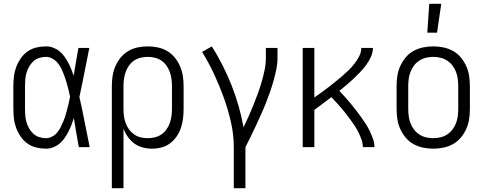

<svg xmlns="http://www.w3.org/2000/svg" viewBox="-20 -771 2540 1006"><path d="M221 8Q195 8 170 2Q145 -4 124 -19Q103 -34 88.5 -55Q74 -76 65 -100Q56 -124 53 -149.5Q50 -175 50 -200V-320Q50 -345 53 -370.5Q56 -396 65 -420Q74 -444 88.5 -465Q103 -486 124 -501Q145 -516 170 -522Q195 -528 221 -528Q240 -528 258 -521.5Q276 -515 291 -503Q306 -491 317 -475.5Q328 -460 337 -443.5Q346 -427 353 -409.5Q360 -392 366 -374Q372 -410 378 -446.5Q384 -483 391 -520H448Q435 -456 422.5 -391.5Q410 -327 396 -263Q411 -198 423.5 -132Q436 -66 450 0H393Q386 -38 379.5 -76Q373 -114 367 -152Q361 -134 354 -116Q347 -98 338 -80.5Q329 -63 318 -47Q307 -31 292 -18.5Q277 -6 258.5 1Q240 8 221 8ZM221 -47Q237 -47 252.5 -55Q268 -63 279 -76Q290 -89 297.5 -104Q305 -119 311.5 -134.5Q318 -150 323 -166Q328 -182 332 -198Q336 -214 340 -230.5Q344 -247 347 -264Q344 -280 340 -296Q336 -312 332 -327.5Q328 -343 322.5 -358.5Q317 -374 311 -389.5Q305 -405 297 -419.5Q289 -434 278 -446Q267 -458 252 -465.5Q237 -473 221 -473Q203 -473 185.5 -467.5Q168 -462 155 -450Q142 -438 133 -422.5Q124 -407 119 -390Q114 -373 112.5 -355.5Q111 -338 111 -320V-200Q111 -182 112.5 -164.5Q114 -147 119 -130Q124 -113 133 -97.5Q142 -82 155 -70Q168 -58 185.5 -52.5Q203 -47 221 -47Z M566 215V-320Q566 -347 570 -373Q574 -399 584.5 -423.5Q595 -448 612 -469Q629 -490 652 -503.5Q675 -517 701 -522.5Q727 -528 754 -528Q781 -528 807 -522.5Q833 -517 856 -503.5Q879 -490 896 -469Q913 -448 923.5 -423.5Q934 -399 938 -373Q942 -347 942 -320V-200Q942 -175 939 -150Q936 -125 928 -101Q920 -77 905.5 -56Q891 -35 871 -20Q851 -5 826.5 1.5Q802 8 777 8Q752 8 727.5 1.5Q703 -5 683.5 -19.5Q664 -34 649.5 -54.5Q635 -75 627 -98V215ZM754 -47Q773 -47 791.5 -51.5Q810 -56 825.5 -66.5Q841 -77 852 -92.5Q863 -108 869.5 -126Q876 -144 878.5 -162.5Q881 -181 881 -200V-320Q881 -339 878.5 -357.5Q876 -376 869.5 -394Q863 -412 852 -427.5Q841 -443 825.5 -453.5Q810 -464 791.5 -468.5Q773 -473 754 -473Q735 -473 716.5 -468.5Q698 -464 682.5 -453.5Q667 -443 656 -427.5Q645 -412 638.5 -394Q632 -376 629.5 -357.5Q627 -339 627 -320V-200Q627 -181 629.5 -162.5Q632 -144 638.5 -126Q645 -108 656 -93Q667 -78 682.5 -67Q698 -56 716.5 -51.5Q735 -47 754 -47Z M1205 215V0Q1205 -66 1190 -131.5Q1175 -197 1152.5 -259.5Q1130 -322 1102 -382Q1074 -442 1039 -499L1090 -528Q1151 -431 1193.5 -323.5Q1236 -216 1256 -104Q1270 -133 1283 -162Q1296 -191 1308 -221Q1320 -251 1331 -281Q1342 -311 1351 -342Q1360 -373 1366.5 -404.5Q1373 -436 1373 -468V-520H1434V-468Q1434 -437 1427.5 -406Q1421 -375 1412.5 -345Q1404 -315 1393.5 -285.5Q1383 -256 1371.5 -227Q1360 -198 1347 -169.5Q1334 -141 1321 -112.5Q1308 -84 1294 -56Q1280 -28 1266 0V215Z M1566 0V-520H1627V-260Q1645 -273 1664 -286.5Q1683 -300 1701 -314Q1719 -328 1737 -342.5Q1755 -357 1772.5 -372Q1790 -387 1806.5 -403Q1823 -419 1837 -437Q1851 -455 1862 -476Q1873 -497 1873 -520H1934Q1934 -496 1923.5 -473Q1913 -450 1898.5 -430.5Q1884 -411 1867 -393Q1850 -375 1832.5 -358.5Q1815 -342 1796 -326Q1777 -310 1758 -295Q1773 -279 1788 -262.5Q1803 -246 1817 -229Q1831 -212 1844.5 -194.5Q1858 -177 1871 -159Q1884 -141 1896 -122.5Q1908 -104 1917.5 -84Q1927 -64 1934.5 -43Q1942 -22 1942 0H1881Q1881 -20 1874.5 -38.5Q1868 -57 1859.5 -75Q1851 -93 1840 -109.5Q1829 -126 1817.5 -142Q1806 -158 1794 -173.5Q1782 -189 1769 -204Q1756 -219 1743 -233.5Q1730 -248 1716 -262Q1694 -245 1671.5 -228.5Q1649 -212 1627 -195V0Z M2250 8Q2223 8 2196.5 2.5Q2170 -3 2146.5 -16Q2123 -29 2105.5 -50Q2088 -71 2077 -95.5Q2066 -120 2062 -146.5Q2058 -173 2058 -200V-320Q2058 -347 2062 -373.5Q2066 -400 2077 -424.5Q2088 -449 2105.5 -470Q2123 -491 2146.5 -504Q2170 -517 2196.5 -522.5Q2223 -528 2250 -528Q2277 -528 2303.5 -522.5Q2330 -517 2353.5 -504Q2377 -491 2394.5 -470Q2412 -449 2423 -424.5Q2434 -400 2438 -373.5Q2442 -347 2442 -320V-200Q2442 -173 2438 -146.5Q2434 -120 2423 -95.5Q2412 -71 2394.5 -50Q2377 -29 2353.5 -16Q2330 -3 2303.5 2.5Q2277 8 2250 8ZM2250 -47Q2269 -47 2288 -51.5Q2307 -56 2323 -66.5Q2339 -77 2350.5 -92Q2362 -107 2369 -125Q2376 -143 2378.5 -162Q2381 -181 2381 -200V-320Q2381 -339 2378.5 -358Q2376 -377 2369 -395Q2362 -413 2350.5 -428Q2339 -443 2323 -453.5Q2307 -464 2288 -468.5Q2269 -473 2250 -473Q2231 -473 2212 -468.5Q2193 -464 2177 -453.5Q2161 -443 2149.5 -428Q2138 -413 2131 -395Q2124 -377 2121.5 -358Q2119 -339 2119 -320V-200Q2119 -181 2121.5 -162Q2124 -143 2131 -125Q2138 -107 2149.5 -92Q2161 -77 2177 -66.5Q2193 -56 2212 -51.5Q2231 -47 2250 -47ZM2219 -600 2229 -751H2292L2270 -600Z"/></svg>

Font: Iosevka Term Curly Light
Style: Regular
Weight: 300
Designer: Belleve Invis
Foundry: Belleve Invis
Version: Version 32.3.0